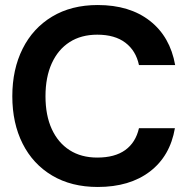

<svg xmlns="http://www.w3.org/2000/svg" viewBox="-20 -732 745 764"><path d="M369 12Q264 12 187.5 -33.5Q111 -79 70 -160.5Q29 -242 29 -349Q29 -456 70 -538Q111 -620 187.5 -666Q264 -712 369 -712Q496 -712 576.5 -649Q657 -586 677 -473H533Q521 -530 479 -562Q437 -594 367 -594Q303 -594 257 -564.5Q211 -535 186 -480Q161 -425 161 -349Q161 -273 186 -218.5Q211 -164 257 -134.5Q303 -105 367 -105Q437 -105 478.5 -135Q520 -165 533 -222H676Q657 -111 576.5 -49.5Q496 12 369 12Z"/></svg>

Font: Host Grotesk Light
Style: Bold
Weight: 700
Version: Version 1.003